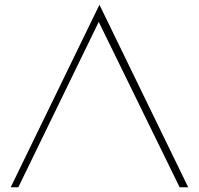

<svg xmlns="http://www.w3.org/2000/svg" viewBox="-20 -787 836 807"><path d="M398 -767 771 0H735L395 -695L57 0H25Z"/></svg>

Font: Poiret One
Style: Regular
Weight: 400
Designer: Denis Masharov
Foundry: Denis Masharov
Version: Version 1.001